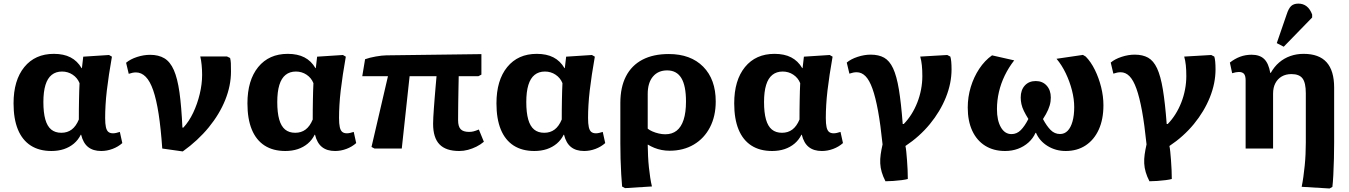

<svg xmlns="http://www.w3.org/2000/svg" viewBox="-20 -844 7668 1091"><path d="M272.5 14Q202.5 14 154.5 -17Q106.5 -48 81.7 -108.2Q57 -168.5 57 -256.5Q57 -388 118.2 -463Q179.5 -538 286 -538Q342 -538 380.7 -518Q419.5 -498 443.5 -457H445.5L453 -522L599.5 -531.5L616 -522Q606.5 -468.5 599.3 -420.5Q592 -372.5 587 -329.5Q582 -286.5 579.8 -247.7Q577.5 -209 577.5 -173.5Q577.5 -140.5 581.8 -121.5Q586 -102.5 595.8 -94.5Q605.5 -86.5 622.5 -86.5Q630.5 -86.5 640.8 -88.8Q651 -91 661 -94.5L675 -31Q651.5 -10 619.8 2Q588 14 555 14Q509 14 480.8 -8.5Q452.5 -31 441 -78.5H439Q424.5 -49 400 -28.2Q375.5 -7.5 343.3 3.3Q311 14 272.5 14ZM328.5 -89.5Q363 -89.5 387.5 -108Q412 -126.5 428 -165Q428 -191 428.2 -218.8Q428.5 -246.5 429 -274.3Q429.5 -302 430.2 -326.8Q431 -351.5 432 -371.5Q420 -401.5 393 -419.5Q366 -437.5 332.5 -437.5Q297.5 -437.5 273.8 -418.5Q250 -399.5 238.3 -361Q226.5 -322.5 226.5 -264.5Q226.5 -204 237.5 -165.3Q248.5 -126.5 271 -108Q293.5 -89.5 328.5 -89.5Z M1018.5 16.5 902 0Q894 -115 881.3 -197Q868.5 -279 850.5 -331Q832.5 -383 808 -407.7Q783.5 -432.5 752.5 -432.5Q734 -432.5 711.5 -424.5L696.5 -487.5Q721 -508 758.8 -520.3Q796.5 -532.5 833 -532.5Q881 -532.5 914 -512.8Q947 -493 967.8 -446Q988.5 -399 999.8 -319.3Q1011 -239.5 1016.5 -119H1022Q1054 -153.5 1077.8 -203.5Q1101.5 -253.5 1115 -310Q1128.5 -366.5 1128.5 -418.5Q1128.5 -448 1125.7 -475.5Q1123 -503 1118 -523H1270L1287.5 -514.5Q1291 -501 1291.8 -485Q1292.5 -469 1292.5 -437.5Q1292.5 -357.5 1260 -276.5Q1227.5 -195.5 1166.3 -120.5Q1105 -45.5 1018.5 16.5Z M1601.5 14Q1531.5 14 1483.5 -17Q1435.5 -48 1410.7 -108.2Q1386 -168.5 1386 -256.5Q1386 -388 1447.2 -463Q1508.5 -538 1615 -538Q1671 -538 1709.7 -518Q1748.5 -498 1772.5 -457H1774.5L1782 -522L1928.5 -531.5L1945 -522Q1935.5 -468.5 1928.3 -420.5Q1921 -372.5 1916 -329.5Q1911 -286.5 1908.8 -247.7Q1906.5 -209 1906.5 -173.5Q1906.5 -140.5 1910.8 -121.5Q1915 -102.5 1924.8 -94.5Q1934.5 -86.5 1951.5 -86.5Q1959.5 -86.5 1969.8 -88.8Q1980 -91 1990 -94.5L2004 -31Q1980.5 -10 1948.8 2Q1917 14 1884 14Q1838 14 1809.8 -8.5Q1781.5 -31 1770 -78.5H1768Q1753.5 -49 1729 -28.2Q1704.5 -7.5 1672.3 3.3Q1640 14 1601.5 14ZM1657.5 -89.5Q1692 -89.5 1716.5 -108Q1741 -126.5 1757 -165Q1757 -191 1757.2 -218.8Q1757.5 -246.5 1758 -274.3Q1758.5 -302 1759.2 -326.8Q1760 -351.5 1761 -371.5Q1749 -401.5 1722 -419.5Q1695 -437.5 1661.5 -437.5Q1626.5 -437.5 1602.8 -418.5Q1579 -399.5 1567.3 -361Q1555.5 -322.5 1555.5 -264.5Q1555.5 -204 1566.5 -165.3Q1577.5 -126.5 1600 -108Q1622.5 -89.5 1657.5 -89.5Z M2589.5 14Q2513.5 14 2477.3 -23.8Q2441 -61.5 2441 -140.5Q2441 -155.5 2442.2 -178.5Q2443.5 -201.5 2445.5 -229.5Q2447.5 -257.5 2450 -288.5Q2452.5 -319.5 2455.2 -350.7Q2458 -382 2460.5 -411H2307.5L2263 0H2108L2091 -9L2184.5 -411H2038.5L2054.5 -507.5Q2066.5 -512 2082.5 -516Q2098.5 -520 2115.5 -523Q2132.5 -526 2148.5 -527.8Q2164.5 -529.5 2175.5 -529.5L2715.5 -536.5V-420L2698.5 -411H2586.5Q2585.5 -357 2584.8 -320.8Q2584 -284.5 2583.8 -258.8Q2583.5 -233 2583.3 -210.5Q2583 -188 2583 -161Q2583 -125.5 2597.5 -110Q2612 -94.5 2645.5 -94.5Q2659 -94.5 2670.8 -97.5Q2682.5 -100.5 2701 -108L2729.5 -38.5Q2710 -22 2686.8 -10.5Q2663.5 1 2639 7.5Q2614.5 14 2589.5 14Z M3016.5 14Q2946.5 14 2898.5 -17Q2850.5 -48 2825.7 -108.2Q2801 -168.5 2801 -256.5Q2801 -388 2862.2 -463Q2923.5 -538 3030 -538Q3086 -538 3124.7 -518Q3163.5 -498 3187.5 -457H3189.5L3197 -522L3343.5 -531.5L3360 -522Q3350.5 -468.5 3343.3 -420.5Q3336 -372.5 3331 -329.5Q3326 -286.5 3323.8 -247.7Q3321.5 -209 3321.5 -173.5Q3321.5 -140.5 3325.8 -121.5Q3330 -102.5 3339.8 -94.5Q3349.5 -86.5 3366.5 -86.5Q3374.5 -86.5 3384.8 -88.8Q3395 -91 3405 -94.5L3419 -31Q3395.5 -10 3363.8 2Q3332 14 3299 14Q3253 14 3224.8 -8.5Q3196.5 -31 3185 -78.5H3183Q3168.5 -49 3144 -28.2Q3119.5 -7.5 3087.3 3.3Q3055 14 3016.5 14ZM3072.5 -89.5Q3107 -89.5 3131.5 -108Q3156 -126.5 3172 -165Q3172 -191 3172.2 -218.8Q3172.5 -246.5 3173 -274.3Q3173.5 -302 3174.2 -326.8Q3175 -351.5 3176 -371.5Q3164 -401.5 3137 -419.5Q3110 -437.5 3076.5 -437.5Q3041.5 -437.5 3017.8 -418.5Q2994 -399.5 2982.3 -361Q2970.5 -322.5 2970.5 -264.5Q2970.5 -204 2981.5 -165.3Q2992.5 -126.5 3015 -108Q3037.5 -89.5 3072.5 -89.5Z M3531.5 225 3515 216Q3512.5 188.5 3510 146.8Q3507.5 105 3506.2 58.5Q3505 12 3505 -29.5V-259Q3505 -348.5 3537 -410.5Q3569 -472.5 3630.5 -504.8Q3692 -537 3780 -537Q3904.5 -537 3975.8 -465Q4047 -393 4047 -267.5Q4047 -184 4014.3 -120.8Q3981.5 -57.5 3922.3 -22.5Q3863 12.5 3784.5 12.5Q3761.5 12.5 3739.5 8.2Q3717.5 4 3698 -4Q3678.5 -12 3662 -22H3660.5Q3661 10.5 3662.5 43.3Q3664 76 3667.3 107Q3670.5 138 3674.8 165.5Q3679 193 3684.5 215.5ZM3760 -81Q3799 -81 3825 -101.5Q3851 -122 3864.5 -163.5Q3878 -205 3878 -267Q3878 -357 3851.5 -400.5Q3825 -444 3771 -444Q3719.5 -444 3690 -408.7Q3660.5 -373.5 3660.5 -310V-113Q3670.5 -104.5 3687 -97.3Q3703.5 -90 3723 -85.5Q3742.5 -81 3760 -81Z M4367.5 14Q4297.5 14 4249.5 -17Q4201.5 -48 4176.7 -108.2Q4152 -168.5 4152 -256.5Q4152 -388 4213.2 -463Q4274.5 -538 4381 -538Q4437 -538 4475.7 -518Q4514.5 -498 4538.5 -457H4540.5L4548 -522L4694.5 -531.5L4711 -522Q4701.5 -468.5 4694.3 -420.5Q4687 -372.5 4682 -329.5Q4677 -286.5 4674.8 -247.7Q4672.5 -209 4672.5 -173.5Q4672.5 -140.5 4676.8 -121.5Q4681 -102.5 4690.8 -94.5Q4700.5 -86.5 4717.5 -86.5Q4725.5 -86.5 4735.8 -88.8Q4746 -91 4756 -94.5L4770 -31Q4746.5 -10 4714.8 2Q4683 14 4650 14Q4604 14 4575.8 -8.5Q4547.5 -31 4536 -78.5H4534Q4519.5 -49 4495 -28.2Q4470.5 -7.5 4438.3 3.3Q4406 14 4367.5 14ZM4423.5 -89.5Q4458 -89.5 4482.5 -108Q4507 -126.5 4523 -165Q4523 -191 4523.2 -218.8Q4523.5 -246.5 4524 -274.3Q4524.5 -302 4525.2 -326.8Q4526 -351.5 4527 -371.5Q4515 -401.5 4488 -419.5Q4461 -437.5 4427.5 -437.5Q4392.5 -437.5 4368.8 -418.5Q4345 -399.5 4333.3 -361Q4321.5 -322.5 4321.5 -264.5Q4321.5 -204 4332.5 -165.3Q4343.5 -126.5 4366 -108Q4388.5 -89.5 4423.5 -89.5Z M5011.5 186Q4997.5 159 4990.3 134.2Q4983 109.5 4981.8 84.7Q4980.5 60 4984.3 33.5Q4988 7 4995 -23.5Q4983.5 -135.5 4969.3 -213.5Q4955 -291.5 4937.5 -340.2Q4920 -389 4898 -411.2Q4876 -433.5 4847.5 -433.5Q4829 -433.5 4806.5 -425.5L4791.5 -488.5Q4815 -508.5 4853.3 -521Q4891.5 -533.5 4927.5 -533.5Q4973 -533.5 5003.8 -516.3Q5034.5 -499 5054.8 -455.8Q5075 -412.5 5087.8 -335.5Q5100.5 -258.5 5109.5 -139.5H5115.5Q5139.5 -164 5159 -195Q5178.5 -226 5192.5 -261.7Q5206.5 -297.5 5213.7 -335.5Q5221 -373.5 5221 -412Q5221 -447 5218.2 -473.2Q5215.5 -499.5 5209 -522.5L5362.5 -531.5L5380 -522.5Q5383.5 -512 5385.3 -493Q5387 -474 5387 -450Q5387 -371 5354.8 -290.7Q5322.5 -210.5 5264 -139.2Q5205.5 -68 5125 -14.5Q5127.5 -3.5 5129.8 18.2Q5132 40 5134 67Q5136 94 5137.3 121.7Q5138.5 149.5 5138.5 173Q5127 176.5 5104 179.5Q5081 182.5 5056 184.2Q5031 186 5011.5 186Z M5691 14Q5625.5 14 5577.7 -16Q5530 -46 5504.5 -101.3Q5479 -156.5 5479 -233Q5479 -293 5496.2 -349.8Q5513.5 -406.5 5544.5 -453.3Q5575.5 -500 5617 -529.5L5743 -501Q5711.5 -460.5 5689.5 -415.3Q5667.5 -370 5656.3 -321.8Q5645 -273.5 5645 -224Q5645 -159.5 5667.3 -120.8Q5689.5 -82 5727.5 -82Q5758 -82 5780.5 -104.8Q5803 -127.5 5823.5 -168Q5808 -193 5798 -213.5Q5788 -234 5784 -252.8Q5780 -271.5 5780 -290Q5780 -332.5 5803.3 -358Q5826.5 -383.5 5865.5 -383.5Q5904 -383.5 5927.5 -357.5Q5951 -331.5 5951 -290Q5951 -279 5949.5 -267.5Q5948 -256 5944.5 -244.3Q5941 -232.5 5935.8 -220.5Q5930.5 -208.5 5923.3 -195.3Q5916 -182 5906.5 -167.5Q5927.5 -128 5950 -105.3Q5972.5 -82.5 6003.5 -82.5Q6029 -82.5 6046.7 -100.8Q6064.5 -119 6074.2 -153.5Q6084 -188 6084 -235Q6084 -281 6071.2 -330.8Q6058.5 -380.5 6036 -427.5Q6013.5 -474.5 5983.5 -510L6133.5 -532L6149.5 -522.5Q6179 -492.5 6201.5 -446.8Q6224 -401 6237 -348.8Q6250 -296.5 6250 -246Q6250 -166.5 6223.8 -108.3Q6197.5 -50 6149.3 -18Q6101 14 6035.5 14Q5979 14 5933 -14.2Q5887 -42.5 5867 -89H5864Q5850 -57.5 5824 -34.2Q5798 -11 5764.3 1.5Q5730.5 14 5691 14Z M6511.5 186Q6497.5 159 6490.3 134.2Q6483 109.5 6481.8 84.7Q6480.5 60 6484.3 33.5Q6488 7 6495 -23.5Q6483.5 -135.5 6469.3 -213.5Q6455 -291.5 6437.5 -340.2Q6420 -389 6398 -411.2Q6376 -433.5 6347.5 -433.5Q6329 -433.5 6306.5 -425.5L6291.5 -488.5Q6315 -508.5 6353.3 -521Q6391.5 -533.5 6427.5 -533.5Q6473 -533.5 6503.8 -516.3Q6534.5 -499 6554.8 -455.8Q6575 -412.5 6587.8 -335.5Q6600.5 -258.5 6609.5 -139.5H6615.5Q6639.5 -164 6659 -195Q6678.5 -226 6692.5 -261.7Q6706.5 -297.5 6713.7 -335.5Q6721 -373.5 6721 -412Q6721 -447 6718.2 -473.2Q6715.5 -499.5 6709 -522.5L6862.5 -531.5L6880 -522.5Q6883.5 -512 6885.3 -493Q6887 -474 6887 -450Q6887 -371 6854.8 -290.7Q6822.5 -210.5 6764 -139.2Q6705.5 -68 6625 -14.5Q6627.5 -3.5 6629.8 18.2Q6632 40 6634 67Q6636 94 6637.3 121.7Q6638.5 149.5 6638.5 173Q6627 176.5 6604 179.5Q6581 182.5 6556 184.2Q6531 186 6511.5 186Z M7535 227 7376.5 217.5Q7382 190.5 7386.2 160.2Q7390.5 130 7393.7 97.5Q7397 65 7398.5 31.7Q7400 -1.5 7400 -34V-314Q7400 -373.5 7381.5 -398.2Q7363 -423 7318.5 -423Q7286.5 -423 7263.3 -409.5Q7240 -396 7227 -371.2Q7214 -346.5 7214 -312V0H7058V-387.5Q7058 -413 7049 -424Q7040 -435 7019.5 -435Q7004.5 -435 6981.5 -428L6968.5 -488.5Q6996.5 -510.5 7027 -521.8Q7057.5 -533 7092 -533Q7138 -533 7163.3 -508.8Q7188.5 -484.5 7198 -430H7201Q7220.5 -465 7248.5 -489Q7276.5 -513 7311.8 -525.5Q7347 -538 7387.5 -538Q7475 -538 7518 -490.3Q7561 -442.5 7561 -346.5V-34Q7561 8 7559.8 57.7Q7558.5 107.5 7556.3 150.7Q7554 194 7551 218ZM7274.5 -578.5 7235 -599 7291 -761.5Q7302 -796 7316.7 -809.8Q7331.5 -823.5 7358 -823.5Q7385 -823.5 7404.8 -808Q7424.5 -792.5 7436 -761.5V-744.5Z"/></svg>

Font: Literata Variable Black
Style: Regular
Weight: 900
Designer: Latin by Veronika Burian and Jose Scaglione. Greek by Irene Vlachou. Cyrillic by Vera Evstafieva.
Foundry: TypeTogether
Version: Version 3.021